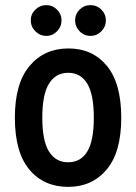

<svg xmlns="http://www.w3.org/2000/svg" viewBox="-20 -718 531 749"><path d="M38 -259Q38 -393 95.5 -461Q153 -529 247 -529Q341 -529 397 -461Q453 -393 453 -259Q453 -124 396 -56.5Q339 11 246 11Q151 11 94.5 -56.5Q38 -124 38 -259ZM145 -259Q145 -169 171 -127Q197 -85 246 -85Q295 -85 320.5 -127Q346 -169 346 -259Q346 -349 320.5 -391.5Q295 -434 246 -434Q197 -434 171 -391.5Q145 -349 145 -259ZM100 -639Q100 -663 118 -680.5Q136 -698 161 -698Q185 -698 202.5 -680.5Q220 -663 220 -639Q220 -614 202.5 -596Q185 -578 161 -578Q136 -578 118 -596Q100 -614 100 -639ZM273 -639Q273 -663 290.5 -680.5Q308 -698 333 -698Q358 -698 375.5 -680.5Q393 -663 393 -639Q393 -614 375.5 -596Q358 -578 333 -578Q308 -578 290.5 -596Q273 -614 273 -639Z"/></svg>

Font: Radio Canada Condensed Medium
Style: Regular
Weight: 500
Width: 3
Designer: Charles Daoud, Etienne Aubert Bonn, Alexandre Saumier Demers, Jacques Le Bailly
Foundry: Radio-Canada
Version: Version 2.104; ttfautohint (v1.8.4.7-5d5b);gftools[0.9.28.de